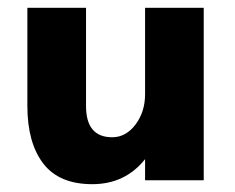

<svg xmlns="http://www.w3.org/2000/svg" viewBox="-20 -461 601 491"><path d="M50 -190V-441H200V-190Q200 -110 267 -110Q302 -110 326.5 -142.5Q351 -175 351 -220V-441H501V0H351V-54Q300 10 216 10Q131 10 90.5 -43Q50 -96 50 -190Z"/></svg>

Font: Puffins on Iceburgs(2)
Style: on-Iceburgs-Bold
Weight: 700
Version: Version 1.0